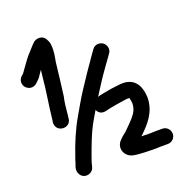

<svg xmlns="http://www.w3.org/2000/svg" viewBox="-140 -888 1015 1053"><g transform="rotate(-20 367.5 -362.0)"><path d="M238 -20C253.9 -67.5 278.1 -132.9 298.8 -178.7C317.9 -221 341.1 -256.9 365.7 -299.5C388.4 -339 419.1 -384.6 443 -422.5C469.3 -462.7 505.8 -512.2 532.3 -549.5C549.1 -573 537.9 -599.7 521.5 -611.4C505.3 -622.9 476.4 -625 459.7 -601.5L437.2 -570C401 -519.5 365.4 -465.5 330.1 -411.8C302.1 -369.7 276.4 -322.5 252.4 -281.6C218.9 -223.9 187.9 -150.6 165.4 -83.4C159.9 -68.5 155.6 -55.6 153 -45.1C149.6 -35.7 134.7 -7.6 152.9 18.7C169.4 42.5 198.7 40.5 215.1 28.6C231.1 17.1 232.4 2.6 238 -20ZM625 27H666C690.3 27 710 7.3 710 -17C710 -40 692 -62 666 -62H625C614.7 -62 604.9 -61.7 594.2 -61C581 -61 562.3 -61.3 543.4 -62.1C545.7 -64.1 549.9 -67.9 554.3 -71.9C593 -110.6 648 -165 648 -252C648 -252.3 648 -252.9 648 -253.2C644.5 -323.4 613.8 -379.7 527.3 -369.9C492.3 -366.6 465.4 -362.4 433.6 -356L411.1 -351.5C410.6 -351.4 409.7 -351.2 409 -351L386.7 -344.5C358.5 -338.9 349.6 -311.8 353.7 -293C357.7 -274.9 374.3 -250.7 409.2 -259.3L431.9 -264.7C451.6 -269.6 480.4 -273.5 504.8 -277.3C515.1 -278.9 539 -283.6 553.7 -282C555.9 -274.5 558.3 -259.5 559 -250.2C558.8 -227.7 553.3 -211.6 542.2 -193.8C522.4 -165.8 497 -142.3 470.9 -116.2C461.2 -107.7 446.1 -97.8 432.1 -82.4C405.6 -56.4 409.6 -19.8 430.6 1.5C440 11.1 450.6 17.3 466.1 20.5C497.6 27.5 561.7 28 597 28C606.3 28 615.7 27 625 27ZM98.4 -530.1 108.3 -539C117.9 -547.2 126 -556.5 133.4 -569.1C138.1 -576.4 143.5 -584.2 150.4 -593.5C149 -582.3 147.7 -571.1 146.1 -557.5C138.6 -472 123.8 -395.6 115.2 -310.5L113.4 -300.5C113.2 -299.4 113 -297.4 113 -296C113 -239.4 195 -234.5 201.9 -289.3L202.8 -299.5C204.1 -306.7 205.3 -317.5 205.9 -328.3C208 -355.5 212.5 -388.1 218.4 -413.4C218.5 -413.9 218.6 -414.8 218.7 -415.5C226.4 -468.8 235.1 -552.3 241.7 -605.4C246.5 -633.7 254.3 -663.9 250 -703.6C249.4 -718 241.6 -731.5 238.1 -738.1C221.8 -769.1 184 -764.2 167.5 -749.8C153.3 -737.3 136.4 -715.7 126.3 -705.7C104.3 -683.6 89.3 -659.4 74.1 -639.2C64.5 -626.8 54.1 -609.8 49.5 -605.8L39.6 -596.9C30.9 -589.6 25 -576.9 25 -565C25 -526.8 69.1 -505.7 98.4 -530.1Z"/></g></svg>

Font: Just Breathe
Style: Bd
Weight: 400
Foundry: Cannot Into Space Fonts
Version: Version 0.72